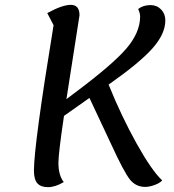

<svg xmlns="http://www.w3.org/2000/svg" viewBox="-20 -746 716 792"><path d="M120 -42Q120 -148 201 -642L175 -692Q237 -726 272 -726Q308 -726 308 -683Q308 -680 254 -337L287 -362Q444 -479 501 -545.5Q558 -612 558 -678Q558 -691 550 -709Q571 -725 601 -725Q627 -725 644.5 -707Q662 -689 662 -662Q662 -606 608.5 -546Q555 -486 428 -397Q481 -266 543.5 -154Q606 -42 649 -2Q640 9 618 17Q596 25 579 25Q540 25 515.5 -6Q491 -37 440 -148L349 -342L244 -268Q221 -114 221 -74Q221 -23 243 5Q208 26 178 26Q148 26 134 10Q120 -6 120 -42Z"/></svg>

Font: Lemonada Light
Style: Regular
Weight: 300
Designer: Mohamed Gaber (Arabic), Eduardo Tunni (Latin)
Foundry: Kief Type Foundry
Version: Version 4.004